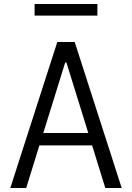

<svg xmlns="http://www.w3.org/2000/svg" viewBox="-20 -940 660 960"><path d="M588.5 0 353.5 -730H266.5L31.5 0H111L177 -213H440.5L506.5 0ZM153 -862H467V-920H153ZM196.5 -275 306 -627.5H312L421.5 -275Z"/></svg>

Font: Monaspace Argon Light
Style: Regular
Weight: 300
Designer: Riley Cran & the Lettermatic Team
Foundry: Lettermatic
Version: Version 1.000 (Monaspace Argon)